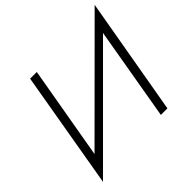

<svg xmlns="http://www.w3.org/2000/svg" viewBox="-193 -920 1138 1138"><g transform="rotate(-45 376.5 -350.5)"><path d="M229 -700H173L46 38L670 -586L569 0H624L753 -739L127 -114Z"/></g></svg>

Font: Jost Light
Style: Italic
Weight: 300
Italic angle: -5°
Version: Version 3.710